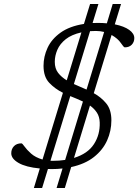

<svg xmlns="http://www.w3.org/2000/svg" viewBox="-20 -831 690 955"><path d="M148.5 104 178 7Q109 0.5 72.5 -20.5Q36 -41.5 36 -68.5Q36 -90 49.5 -104Q63 -118 86.5 -118Q91 -118 102 -102.2Q113 -86.5 134.5 -67.2Q156 -48 191.5 -37.5L293 -369.5Q253.5 -389 225 -419Q196.5 -449 196.5 -503.5Q196.5 -549.5 216.5 -593Q236.5 -636.5 281 -668.5Q325.5 -700.5 397.5 -712L428 -811H469.5L440.5 -716.5Q454 -717 468 -717Q491 -717 511.5 -715L540.5 -811H582L551 -710Q597.5 -700.5 622.8 -682.2Q648 -664 648 -641.5Q648 -622 635.5 -608.8Q623 -595.5 600.5 -595.5Q595.5 -595.5 581 -617.2Q566.5 -639 535 -657L446.5 -367.5Q483 -347.5 508.5 -316.5Q534 -285.5 534 -232.5Q534 -180 512.8 -132.5Q491.5 -85 447.2 -50Q403 -15 334 0L302.5 104H261.5L291 7Q265.5 10 238 10Q228 10 218.5 9.5L189.5 104ZM457 -677Q442 -677 428 -676L347.5 -413Q363 -406 379 -399.2Q395 -392.5 410.5 -385.5L498 -672Q478.5 -677 457 -677ZM252.5 -523.5Q252.5 -490 269.2 -468.5Q286 -447 312 -431.5L385 -670Q336 -659 307 -636Q278 -613 265.2 -583.2Q252.5 -553.5 252.5 -523.5ZM241 -31Q274.5 -31 304 -35.5L392.5 -326Q377.5 -333 361.5 -339.8Q345.5 -346.5 329.5 -353L231 -31.5Q236 -31 241 -31ZM476 -222Q475 -251 461.8 -271Q448.5 -291 427.5 -306L348 -45.5Q416.5 -66.5 447.2 -114Q478 -161.5 476 -222Z"/></svg>

Font: Newsreader 6pt Light
Style: Italic
Weight: 300
Italic angle: -17°
Designer: Hugues Gentile
Foundry: Production Type
Version: Version 1.003; ttfautohint (v1.8.3)